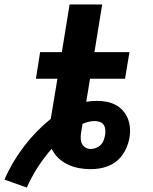

<svg xmlns="http://www.w3.org/2000/svg" viewBox="-72 -755 692 866"><path d="M49 91 -52 55Q-17 -25 36 -94.5Q89 -164 157 -219L187 -400H90L109 -520H207L242 -735H389L354 -520H512L492 -400H334L317 -296Q329 -298 341 -299Q353 -300 364 -300Q387 -300 408.5 -296Q430 -292 449 -282Q468 -272 482 -256.5Q496 -241 504 -221.5Q512 -202 514 -179.5Q516 -157 512 -135Q512 -133 511.5 -131.5Q511 -130 511 -128Q507 -109 499 -90Q491 -71 479 -54.5Q467 -38 450.5 -25.5Q434 -13 414.5 -5.5Q395 2 375.5 5Q356 8 337 8Q309 8 283 3Q257 -2 233 -13.5Q209 -25 190.5 -43Q172 -61 161 -84Q127 -45 98.5 -1Q70 43 49 91ZM337 -83Q349 -83 361 -87.5Q373 -92 382 -101Q391 -110 395.5 -122Q400 -134 402 -146Q404 -158 403 -170Q402 -182 396 -191.5Q390 -201 378.5 -205Q367 -209 355 -209Q341 -209 327 -205.5Q313 -202 300 -196L298 -182Q297 -179 296.5 -176Q296 -173 296 -170Q293 -156 292 -141Q291 -126 295 -113Q299 -100 310.5 -91.5Q322 -83 337 -83Z"/></svg>

Font: Iosevka Etoile Heavy Oblique
Style: Regular
Weight: 900
Italic angle: -9°
Designer: Belleve Invis
Foundry: Belleve Invis
Version: Version 15.5.2; ttfautohint (v1.8.4)